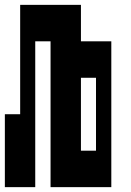

<svg xmlns="http://www.w3.org/2000/svg" viewBox="-20 -750 540 790"><path d="M0 20V-280H63V-730H313V-580H438V20H188V-580H125V20ZM313 -130H375V-430H313Z"/></svg>

Font: 2P VHS
Style: Regular
Weight: 400
Designer: CodeMan38
Foundry: CodeMan38
Version: Version 3.000